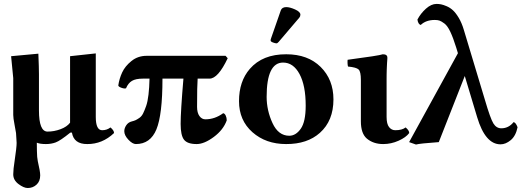

<svg xmlns="http://www.w3.org/2000/svg" viewBox="-20 -718 2642 970"><path d="M343.3 -48.3 335 -47.9Q284.2 -6.8 261.2 1.5Q238.8 9.8 211.9 9.8Q182.1 9.8 166 2.9Q166 7.8 166.5 43.5Q167 79.1 170.9 96.2Q183.1 147.9 183.1 168Q183.1 197.8 164.6 214.8Q146 231.9 120.1 231.9Q100.1 231.9 73.5 211.9Q46.9 191.9 46.9 163.1Q46.9 138.2 54.2 91.8Q64 26.9 64 3.9Q64 -3.9 62.5 -21.5Q61 -39.1 61 -45.9Q60.1 -53.7 53.5 -87.9Q46.9 -122.1 46.9 -137.2V-323.2L36.1 -434.1L173.8 -446.8Q176.8 -375 176.8 -342.8V-160.2Q176.8 -53.2 220.2 -53.2Q253.4 -53.2 285.6 -65.2Q317.9 -77.1 334 -98.1V-434.1L463.9 -448.2V-127Q463.9 -60.1 496.1 -60.1Q520 -60.1 538.1 -74.2Q556.2 -59.1 556.2 -45.9Q497.1 10.3 420.9 9.8Q353 10.3 343.3 -48.3Z M1119.6 -436 1130.4 -423.8Q1081.5 -320.8 1038.6 -320.8H978.5Q975.6 -284.7 975.6 -178.2Q975.6 -148.4 987.5 -131.8Q999.5 -115.2 1017.6 -115.2Q1065.4 -115.2 1107.4 -146Q1115.2 -145 1120.4 -134Q1125.5 -123 1125.5 -109.9Q1108.4 -62 1060.1 -26.1Q1011.7 9.8 973.6 9.8Q926.8 9.8 909.7 -12.2Q892.6 -34.2 892.6 -91.8Q892.6 -154.8 906.7 -320.8H800.8Q800.8 -138.7 770.3 -64.5Q739.7 9.8 666.5 9.8Q649.4 9.8 628.7 -12.2Q607.9 -34.2 607.9 -55.2Q607.9 -70.3 617.9 -85.2Q627.9 -100.1 645.5 -104.5Q657.2 -107.4 664.8 -110.8Q672.4 -114.3 684.1 -122.3Q695.8 -130.4 703.1 -145.3Q710.4 -160.2 718.3 -182.4Q726.1 -204.6 730.2 -240Q734.4 -275.4 735.4 -320.8H702.6Q665.5 -320.8 646.5 -309.3Q627.4 -297.9 616.7 -272Q608.9 -269 593.8 -274.4Q578.6 -279.8 577.6 -286.1Q582.5 -320.3 597.2 -352.1Q611.8 -383.8 644.3 -409.9Q676.8 -436 720.7 -436Z M1426.3 -682.1Q1444.3 -682.1 1470.9 -670.2Q1497.6 -658.2 1497.6 -644Q1497.6 -635.3 1492.2 -628.9L1388.2 -506.8Q1381.3 -499 1377.4 -499Q1370.6 -499 1358.9 -503.4Q1347.2 -507.8 1347.2 -513.2Q1347.2 -519 1348.6 -522L1398.4 -665Q1404.3 -682.1 1426.3 -682.1ZM1410.2 -401.9Q1327.1 -401.9 1327.1 -229Q1327.1 -160.2 1356.7 -96.2Q1386.2 -32.2 1441.4 -32.2Q1474.6 -32.2 1499.5 -67.6Q1524.4 -103 1524.4 -184.1Q1524.4 -286.1 1493.2 -344Q1461.9 -401.9 1410.2 -401.9ZM1187.5 -207Q1187.5 -307.1 1242.2 -370.1Q1306.6 -444.3 1426.3 -443.8Q1535.2 -443.8 1599.9 -379.9Q1664.6 -315.9 1664.6 -215.8Q1664.6 -107.9 1596.2 -46.9Q1532.2 10.3 1425.3 9.8Q1323.2 9.8 1255.4 -50Q1187.5 -109.9 1187.5 -207Z M1933.1 -127Q1933.1 -91.8 1945.6 -75.9Q1958 -60.1 1977.1 -60.1Q2011.2 -60.1 2029.3 -74.2Q2047.4 -59.1 2047.4 -45.9Q2031.2 -23.9 1993.7 -7.1Q1956.1 9.8 1916 9.8Q1866.2 9.8 1833 -18.1Q1803.2 -43.9 1803.2 -105V-314Q1803.2 -356 1791.7 -366.9Q1780.3 -377.9 1738.3 -381.8Q1736.3 -386.7 1735.8 -398.9Q1735.4 -411.1 1736.3 -416Q1895.5 -437 1914.1 -443.8Q1937 -443.8 1937 -426.8Q1937 -425.8 1937 -423.6Q1937 -421.4 1936.5 -414.8Q1936 -408.2 1935.5 -401.1Q1935.1 -394 1934.6 -383.8Q1934.1 -373.5 1933.8 -364Q1933.6 -354.5 1933.3 -343Q1933.1 -331.5 1933.1 -321.3Z M2594.7 -75.2Q2585.9 -31.2 2560.3 -10Q2534.7 11.2 2508.8 11.2Q2431.6 11.2 2390.6 -126L2328.1 -334L2196.8 0Q2100.6 6.8 2081.5 12.2L2046.9 0L2293.5 -449.2L2284.7 -478Q2269.5 -526.9 2255.1 -557.4Q2240.7 -587.9 2225.1 -599.4Q2209.5 -610.8 2200.2 -614Q2190.9 -617.2 2176.8 -617.2Q2131.8 -617.2 2105.5 -591.8Q2092.3 -595.7 2088.9 -619.1Q2105 -649.9 2131.8 -674.1Q2158.7 -698.2 2185.5 -698.2Q2196.8 -698.2 2208.3 -696Q2219.7 -693.8 2236.8 -686.5Q2253.9 -679.2 2268.3 -666Q2282.7 -652.8 2297.6 -627.9Q2312.5 -603 2322.8 -568.8L2429.7 -213.9Q2457.5 -118.7 2472.7 -94.2Q2487.8 -69.8 2512.7 -69.8Q2549.8 -69.8 2574.7 -101.1Q2585.9 -99.1 2594.7 -75.2Z"/></svg>

Font: Linux Libertine
Style: Bold
Weight: 700
Designer: Philipp H. Poll
Foundry: Philipp H. Poll
Version: Version 5.0.3